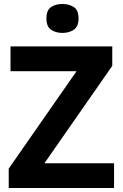

<svg xmlns="http://www.w3.org/2000/svg" viewBox="-20 -948 619 968"><path d="M555 0H24V-98L366 -589H33V-714H546V-616L204 -125H555ZM295 -928Q328 -928 352 -912.5Q376 -897 376 -855Q376 -814 352 -798Q328 -782 295 -782Q261 -782 237.5 -798Q214 -814 214 -855Q214 -897 237.5 -912.5Q261 -928 295 -928Z"/></svg>

Font: Noto Sans Tamil
Style: Regular
Weight: 400
Designer: Jelle Bosma - Monotype Design Team
Foundry: Monotype Imaging Inc.
Version: Version 2.003